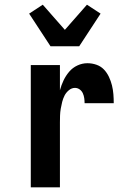

<svg xmlns="http://www.w3.org/2000/svg" viewBox="-20 -797 540 817"><path d="M111 0V-520H235V-413Q241 -435 250.5 -455Q260 -475 274.5 -492Q289 -509 309.5 -518.5Q330 -528 352 -528Q372 -528 390.5 -521.5Q409 -515 422 -501.5Q435 -488 443.5 -470Q452 -452 456.5 -433.5Q461 -415 462.5 -396Q464 -377 464 -358H340Q340 -368 338.5 -379Q337 -390 332.5 -400Q328 -410 319 -416.5Q310 -423 299 -423Q285 -423 273 -413Q261 -403 254.5 -390Q248 -377 244.5 -363Q241 -349 238.5 -334.5Q236 -320 235.5 -305Q235 -290 235 -276V0ZM195 -600 104 -739 162 -777 256 -670 350 -777 408 -739 317 -600Z"/></svg>

Font: Iosevka Extrabold
Style: Regular
Weight: 800
Monospace: yes
Designer: Belleve Invis
Foundry: Belleve Invis
Version: Version 32.5.0; ttfautohint (v1.8.4)